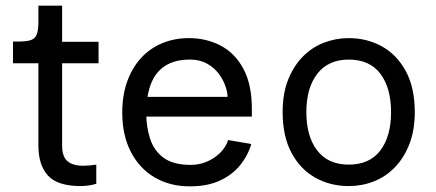

<svg xmlns="http://www.w3.org/2000/svg" viewBox="-20 -647 1545 680"><path d="M266 12Q184 12 150 -25Q116 -62 116 -132V-423H26V-500H49Q76 -500 90.5 -505.5Q105 -511 110.5 -526Q116 -541 116 -570V-627H200V-499H329V-423H200V-132Q200 -92 219 -76Q238 -60 275 -60Q285 -60 297 -61Q309 -62 321 -64V4Q308 8 293 10Q278 12 266 12Z M652 13Q582 13 528 -18.5Q474 -50 443.5 -109Q413 -168 413 -248Q413 -310 430.5 -358.5Q448 -407 479.5 -441.5Q511 -476 554.5 -494Q598 -512 649 -512Q711 -512 761.5 -485.5Q812 -459 842 -403.5Q872 -348 872 -261V-234H493V-304H786Q786 -319 778.5 -341.5Q771 -364 755 -385.5Q739 -407 713.5 -421.5Q688 -436 653 -436Q599 -436 564.5 -413.5Q530 -391 514 -348.5Q498 -306 498 -245Q498 -198 511.5 -156Q525 -114 559 -88.5Q593 -63 656 -63Q685 -63 711.5 -74Q738 -85 758.5 -104.5Q779 -124 788 -151L870 -137Q858 -96 830.5 -62Q803 -28 759 -7.5Q715 13 652 13Z M1215 12Q1150 12 1097 -17.5Q1044 -47 1012.5 -105.5Q981 -164 981 -250Q981 -315 1000 -363.5Q1019 -412 1051.5 -445.5Q1084 -479 1126.5 -495.5Q1169 -512 1215 -512Q1280 -512 1333 -482.5Q1386 -453 1417.5 -394.5Q1449 -336 1449 -250Q1449 -186 1430 -137Q1411 -88 1378.5 -54.5Q1346 -21 1304 -4.5Q1262 12 1215 12ZM1215 -64Q1289 -64 1327 -114Q1365 -164 1365 -250Q1365 -336 1327 -386Q1289 -436 1215 -436Q1143 -436 1104 -386Q1065 -336 1065 -250Q1065 -164 1103.5 -114Q1142 -64 1215 -64Z"/></svg>

Font: Inclusive Sans
Style: Regular
Weight: 400
Designer: Olivia King
Foundry: Olivia King
Version: Version 2.004